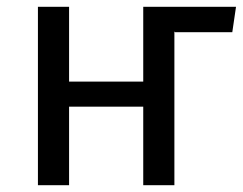

<svg xmlns="http://www.w3.org/2000/svg" viewBox="-20 -547 717 567"><path d="M666 -452H497L495 -454V0H403V-232H184V0H92V-527H184V-306H403V-527H677Z"/></svg>

Font: Fira Sans
Style: Regular
Weight: 400
Designer: bBox Type GmbH & Carrois Corporate GbR & Edenspiekermann AG
Foundry: bBox Type GmbH & Carrois Corporate GbR & Edenspiekermann AG
Version: Version 4.301